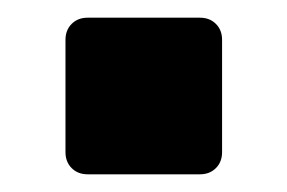

<svg xmlns="http://www.w3.org/2000/svg" viewBox="-20 -197 324 217"><path d="M79 0Q68 0 61 -7Q54 -14 54 -25V-152Q54 -163 61 -170Q68 -177 79 -177H206Q217 -177 224 -170Q231 -163 231 -152V-25Q231 -14 224 -7Q217 0 206 0Z"/></svg>

Font: Fz Rubik
Style: Bold
Weight: 700
Designer: Hubert and Fischer
Foundry: Hubert and Fischer
Version: Vit hóa bi FontZin.com